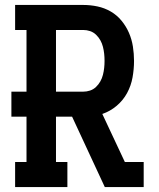

<svg xmlns="http://www.w3.org/2000/svg" viewBox="-20 -755 640 775"><path d="M41 0V-101H87V-284H26V-385H87V-634H41V-735H316Q345 -735 373.5 -729Q402 -723 427 -708.5Q452 -694 470.5 -671.5Q489 -649 500.5 -622.5Q512 -596 516.5 -567Q521 -538 521 -509Q521 -476 515 -442.5Q509 -409 493 -379.5Q477 -350 451 -328Q425 -306 393 -295L484 -101H560V0H403L271 -284H206V-101H252V0ZM316 -385Q330 -385 343.5 -389.5Q357 -394 367.5 -404Q378 -414 385 -426.5Q392 -439 395.5 -453Q399 -467 400.5 -481Q402 -495 402 -509Q402 -524 400.5 -538Q399 -552 395.5 -566Q392 -580 385 -592.5Q378 -605 367.5 -615Q357 -625 343.5 -629.5Q330 -634 316 -634H206V-385Z"/></svg>

Font: Iosevka Etoile
Style: Bold
Weight: 700
Designer: Belleve Invis
Foundry: Belleve Invis
Version: Version 28.1.0; ttfautohint (v1.8.4)